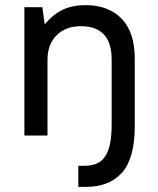

<svg xmlns="http://www.w3.org/2000/svg" viewBox="-20 -528 615 748"><path d="M75 -500H145L154 -435H156Q188 -473 225.5 -490.5Q263 -508 313 -508Q403 -508 454 -455Q505 -402 505 -300V-37Q505 89 455.5 144.5Q406 200 315 200H285V118H306Q333 118 353.5 110.5Q374 103 387.5 84.5Q401 66 408 35Q415 4 415 -42V-295Q415 -362 384.5 -394Q354 -426 295 -426Q236 -426 200.5 -390.5Q165 -355 165 -295V0H75Z"/></svg>

Font: PT Root UI Medium
Style: Regular
Weight: 500
Designer: Vitaly Kuzmin
Foundry: ParaType Ltd.
Version: Version 2.001G